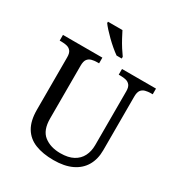

<svg xmlns="http://www.w3.org/2000/svg" viewBox="-215 -1075 1146 1228"><g transform="rotate(30 358.5 -460.5)"><path d="M362 10Q283 10 226.5 -12.5Q170 -35 140 -85Q110 -135 110 -216V-604Q110 -634 98.5 -648.5Q87 -663 68.5 -667.5Q50 -672 28 -672H15V-714H306V-672H293Q271 -672 252 -667Q233 -662 222 -647Q211 -632 211 -600V-210Q211 -123 258 -86.5Q305 -50 378 -50Q436 -50 473 -70Q510 -90 528 -125.5Q546 -161 546 -206V-604Q546 -634 534.5 -648.5Q523 -663 504.5 -667.5Q486 -672 464 -672H451V-714H702V-672H689Q667 -672 648 -667Q629 -662 618 -647Q607 -632 607 -600V-204Q607 -138 579 -90Q551 -42 496.5 -16Q442 10 362 10ZM378 -771Q358 -785 335 -804.5Q312 -824 289.5 -846Q267 -868 249 -888Q231 -908 222 -921V-931H329Q340 -909 354.5 -882Q369 -855 385.5 -829Q402 -803 416 -784V-771Z"/></g></svg>

Font: Noto Serif Malayalam
Style: Regular
Weight: 400
Designer: Indian type Foundry, Jelle Bosma, Monotype Design Team
Foundry: Monotype Imaging Inc.
Version: Version 2.103